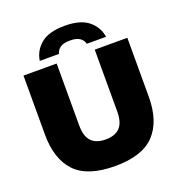

<svg xmlns="http://www.w3.org/2000/svg" viewBox="-165 -1089 1156 1237"><g transform="rotate(-20 413.0 -470.5)"><path d="M415 10Q225.5 10 141.2 -79Q57 -168 57 -336V-740H284.5V-316Q284.5 -240.5 317.5 -206.2Q350.5 -172 415 -172Q479.5 -172 512.5 -206.2Q545.5 -240.5 545.5 -316V-740H769V-336Q769 -168 685 -79Q601 10 415 10ZM188 -793Q198 -861.5 252.5 -906.2Q307 -951 415 -951Q523 -951 577.5 -906.2Q632 -861.5 642.5 -793H510.5Q504 -819.5 481.2 -834.8Q458.5 -850 415 -850Q371.5 -850 349 -834.8Q326.5 -819.5 319.5 -793Z"/></g></svg>

Font: Encode Sans Semi Expanded Black
Style: Regular
Weight: 900
Width: 6
Designer: Multiple Designers
Foundry: Impallari Type
Version: Version 3.000; ttfautohint (v1.8.3) -l 8 -r 50 -G 200 -x 14 